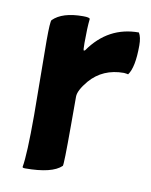

<svg xmlns="http://www.w3.org/2000/svg" viewBox="-62 -501 451 575"><g transform="rotate(10 163.0 -213.5)"><path d="M308 -305Q305 -306 295 -307Q231 -307 192 -262Q166 -231 166 -212V-124Q166 -4 163 -1Q135 26 53 26Q45 26 45 23Q52 -16 52 -135L50 -362Q50 -421 54 -425Q82 -453 145 -453Q166 -453 166 -448Q163 -421 163 -375Q163 -352 165 -352Q167 -352 169 -354Q225 -434 318 -434Q326 -421 326 -396Q326 -329 308 -305Z"/></g></svg>

Font: Bubblegum Sans
Style: Regular
Weight: 400
Designer: Angel Koziupa and Alejandro Paul
Foundry: Angel Koziupa and Alejandro Paul
Version: Version 1.001